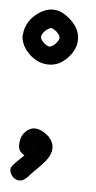

<svg xmlns="http://www.w3.org/2000/svg" viewBox="-45 -548 304 607"><g transform="rotate(5 107.0 -244.5)"><path d="M75.2 -78.1Q75.2 -77.1 76.2 -77.1H77.1L76.2 -78.1ZM96.7 -343.8Q65.4 -344.7 39.1 -369.1Q9.8 -396.5 9.8 -431.6Q9.8 -424.8 10.7 -430.7Q14.6 -474.6 51.8 -501Q105.5 -539.1 156.2 -491.2Q186.5 -462.9 185.5 -429.7Q185.5 -399.4 160.2 -372.1Q131.8 -341.8 96.7 -343.8ZM94.7 -459Q72.3 -447.3 68.4 -429.7V-428.7Q68.4 -419.9 82 -408.2Q91.8 -400.4 98.6 -400.4Q101.6 -400.4 103.5 -402.3Q105.5 -403.3 107.4 -404.3Q119.1 -411.1 127 -426.8V-429.7Q127 -442.4 108.4 -455.1Q101.6 -459 99.6 -459ZM17.6 -19.5Q20.5 -22.5 21.5 -24.4Q26.4 -29.3 48.8 -50.8Q44.9 -53.7 43 -54.7Q29.3 -64.5 29.3 -80.1V-82Q29.3 -111.3 47.9 -127.9Q77.1 -153.3 117.2 -119.1Q117.2 -120.1 121.1 -115.2Q145.5 -87.9 127.9 -54.7Q119.1 -38.1 93.8 -13.7Q79.1 0 69.3 11.7Q54.7 28.3 43 29.3Q42 29.3 41 29.3Q23.4 29.3 13.7 13.7Q2 -4.9 17.6 -19.5Z"/></g></svg>

Font: otype
Style: Regular
Weight: 400
Designer: ironsmith
Version: 4